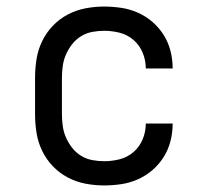

<svg xmlns="http://www.w3.org/2000/svg" viewBox="-20 -558 640 586"><path d="M298 8Q269 8 240.5 2.5Q212 -3 186.5 -16.5Q161 -30 141 -51Q121 -72 108.5 -98Q96 -124 91.5 -152.5Q87 -181 87 -210V-320Q87 -349 91.5 -377.5Q96 -406 108.5 -432Q121 -458 141 -479Q161 -500 186.5 -513.5Q212 -527 240.5 -532.5Q269 -538 298 -538Q324 -538 350.5 -534Q377 -530 401.5 -519Q426 -508 446 -490.5Q466 -473 480 -450.5Q494 -428 500.5 -402Q507 -376 507 -349Q507 -349 507 -349Q507 -349 507 -349H425Q425 -349 425 -349Q425 -349 425 -349Q425 -374 415.5 -397Q406 -420 387.5 -436Q369 -452 345.5 -458Q322 -464 298 -464Q279 -464 261 -460.5Q243 -457 227.5 -447.5Q212 -438 200.5 -423.5Q189 -409 181.5 -392Q174 -375 171.5 -356.5Q169 -338 169 -320V-210Q169 -192 171.5 -173.5Q174 -155 181.5 -138Q189 -121 200.5 -106.5Q212 -92 227.5 -82.5Q243 -73 261 -69.5Q279 -66 298 -66Q322 -66 345.5 -72Q369 -78 387.5 -94Q406 -110 415.5 -133Q425 -156 425 -181Q425 -181 425 -181Q425 -181 425 -181H507Q507 -181 507 -181Q507 -181 507 -181Q507 -154 500.5 -128Q494 -102 480 -79.5Q466 -57 446 -39.5Q426 -22 401.5 -11Q377 0 350.5 4Q324 8 298 8Z"/></svg>

Font: Iosevka Slab Extended
Style: Regular
Weight: 400
Width: 7
Monospace: yes
Designer: Belleve Invis
Foundry: Belleve Invis
Version: Version 11.1.1; ttfautohint (v1.8.3)